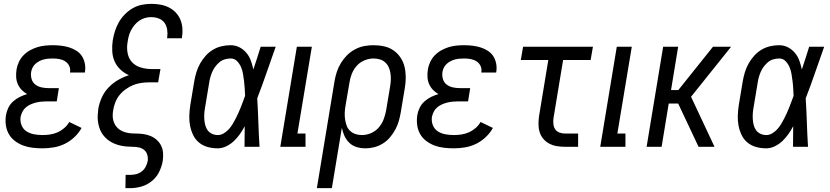

<svg xmlns="http://www.w3.org/2000/svg" viewBox="-20 -763 4316 998"><path d="M201 8Q175 8 149.5 5Q124 2 101 -6.5Q78 -15 58 -30Q38 -45 26 -66Q14 -87 10.5 -112.5Q7 -138 11 -164Q14 -183 23 -202Q32 -221 48 -235.5Q64 -250 82.5 -259Q101 -268 121 -274Q105 -283 92.5 -296Q80 -309 72.5 -326Q65 -343 64 -362.5Q63 -382 66 -402Q69 -421 78 -440.5Q87 -460 102 -475.5Q117 -491 136 -501.5Q155 -512 174.5 -518Q194 -524 214.5 -526Q235 -528 254 -528Q276 -528 297.5 -525.5Q319 -523 338.5 -517Q358 -511 376 -500Q394 -489 405 -472.5Q416 -456 420.5 -435Q425 -414 422 -392L421 -386H344V-389Q347 -406 339.5 -421Q332 -436 318.5 -444.5Q305 -453 288.5 -456Q272 -459 255 -459Q243 -459 231 -458Q219 -457 207.5 -454Q196 -451 185 -445.5Q174 -440 164.5 -431.5Q155 -423 149.5 -412Q144 -401 142 -390Q139 -371 144 -353Q149 -335 163 -324Q177 -313 195 -309Q213 -305 232 -305H286L275 -236H221Q207 -236 193 -234.5Q179 -233 165.5 -229.5Q152 -226 138.5 -220Q125 -214 114 -204.5Q103 -195 96.5 -182Q90 -169 87 -155Q84 -132 92 -112Q100 -92 117.5 -80.5Q135 -69 157 -65Q179 -61 202 -61Q221 -61 240.5 -64Q260 -67 278.5 -75Q297 -83 313.5 -97Q330 -111 340 -129L404 -98Q390 -72 366.5 -50Q343 -28 316 -15Q289 -2 259.5 3Q230 8 201 8Z M632 215 633 146H657Q673 146 688.5 142Q704 138 717 128Q730 118 737.5 103Q745 88 748 73Q750 57 745.5 41.5Q741 26 729.5 16.5Q718 7 702.5 3.5Q687 0 670.5 0Q654 0 637.5 -1.5Q621 -3 605.5 -6.5Q590 -10 575.5 -16Q561 -22 548.5 -30.5Q536 -39 525.5 -50Q515 -61 507.5 -74Q500 -87 495.5 -102Q491 -117 489 -133Q487 -149 488 -165Q489 -181 491 -198Q496 -227 509 -256Q522 -285 544 -308Q566 -331 593.5 -347Q621 -363 650 -372Q626 -383 606.5 -401Q587 -419 576 -443.5Q565 -468 563.5 -496.5Q562 -525 566 -553Q570 -577 577.5 -601Q585 -625 597.5 -647Q610 -669 628.5 -688Q647 -707 669.5 -720Q692 -733 717 -738Q742 -743 766 -743Q790 -743 813 -739Q836 -735 856.5 -725Q877 -715 892.5 -699Q908 -683 917 -662Q926 -641 928 -617.5Q930 -594 926 -569L925 -564H848L849 -567Q852 -588 849 -608.5Q846 -629 835 -644.5Q824 -660 805 -667Q786 -674 765 -674Q749 -674 733.5 -669.5Q718 -665 704 -655.5Q690 -646 679 -632.5Q668 -619 660.5 -604.5Q653 -590 649 -574Q645 -558 643 -543Q638 -514 643.5 -486Q649 -458 667 -439Q685 -420 712.5 -412Q740 -404 769 -404H814L802 -335H757Q736 -335 714.5 -332Q693 -329 673 -321Q653 -313 634 -299.5Q615 -286 601 -268.5Q587 -251 579 -230Q571 -209 568 -188Q565 -171 566 -154.5Q567 -138 573.5 -123.5Q580 -109 591 -98Q602 -87 617 -80.5Q632 -74 648.5 -71.5Q665 -69 682 -69Q703 -69 723 -66.5Q743 -64 761.5 -56.5Q780 -49 794.5 -36Q809 -23 817.5 -6Q826 11 827.5 31.5Q829 52 826 73Q821 102 807.5 130Q794 158 769.5 178Q745 198 715.5 206.5Q686 215 657 215Z M1112 8Q1084 8 1059 1Q1034 -6 1014.5 -22Q995 -38 984 -61Q973 -84 968 -109.5Q963 -135 964 -162Q965 -189 969 -216L990 -342Q994 -365 1001 -388Q1008 -411 1020 -432.5Q1032 -454 1049 -473Q1066 -492 1087 -504.5Q1108 -517 1131.5 -522.5Q1155 -528 1178 -528Q1204 -528 1225 -517Q1246 -506 1261 -488Q1276 -470 1284 -447.5Q1292 -425 1297 -402Q1307 -432 1316.5 -461.5Q1326 -491 1335 -520H1413Q1389 -453 1366 -386Q1343 -319 1317 -252Q1321 -189 1323 -126Q1325 -63 1329 0H1251Q1251 -27 1251.5 -53.5Q1252 -80 1252 -107Q1241 -86 1227 -66Q1213 -46 1195.5 -29.5Q1178 -13 1156 -2.5Q1134 8 1112 8ZM1112 -61Q1128 -61 1142.5 -69.5Q1157 -78 1168.5 -90.5Q1180 -103 1188.5 -117Q1197 -131 1204.5 -145.5Q1212 -160 1218.5 -174.5Q1225 -189 1231 -204Q1237 -219 1242.5 -234Q1248 -249 1254 -265Q1253 -284 1252 -303.5Q1251 -323 1248.5 -342Q1246 -361 1243 -379.5Q1240 -398 1232.5 -415Q1225 -432 1212 -445.5Q1199 -459 1179 -459Q1164 -459 1148.5 -454.5Q1133 -450 1121 -440Q1109 -430 1099 -416.5Q1089 -403 1083 -389Q1077 -375 1073 -360.5Q1069 -346 1067 -331L1046 -205Q1043 -189 1042 -173.5Q1041 -158 1042 -142.5Q1043 -127 1047 -112Q1051 -97 1059.5 -85.5Q1068 -74 1082 -67.5Q1096 -61 1112 -61Z M1437 0 1523 -520H1601L1526 -69H1568V0Z M1627 215 1719 -342Q1723 -366 1731 -390Q1739 -414 1752.5 -436Q1766 -458 1784 -476Q1802 -494 1825.5 -506.5Q1849 -519 1873 -523.5Q1897 -528 1921 -528Q1950 -528 1977 -522Q2004 -516 2025.5 -501Q2047 -486 2062 -463.5Q2077 -441 2083 -415Q2089 -389 2089 -360.5Q2089 -332 2084 -304L2063 -178Q2059 -155 2052.5 -132.5Q2046 -110 2034.5 -89Q2023 -68 2007 -49Q1991 -30 1970 -17Q1949 -4 1926 2Q1903 8 1880 8Q1856 8 1834 1.5Q1812 -5 1796 -20.5Q1780 -36 1770.5 -56.5Q1761 -77 1757 -99L1705 215ZM1861 -61Q1885 -61 1908.5 -71Q1932 -81 1948.5 -100Q1965 -119 1974 -142.5Q1983 -166 1987 -189L2008 -315Q2011 -332 2011.5 -349Q2012 -366 2009.5 -382.5Q2007 -399 2000.5 -413.5Q1994 -428 1982 -439Q1970 -450 1954 -454.5Q1938 -459 1921 -459Q1898 -459 1874 -449Q1850 -439 1833.5 -420Q1817 -401 1808 -377.5Q1799 -354 1796 -331L1776 -214Q1773 -196 1772 -178.5Q1771 -161 1773.5 -144Q1776 -127 1781.5 -111Q1787 -95 1799 -83.5Q1811 -72 1827 -66.5Q1843 -61 1861 -61Z M2339 8Q2313 8 2287.5 5Q2262 2 2239 -6.5Q2216 -15 2196 -30Q2176 -45 2164 -66Q2152 -87 2148.5 -112.5Q2145 -138 2149 -164Q2152 -183 2161 -202Q2170 -221 2186 -235.5Q2202 -250 2220.5 -259Q2239 -268 2259 -274Q2243 -283 2230.5 -296Q2218 -309 2210.5 -326Q2203 -343 2202 -362.5Q2201 -382 2204 -402Q2207 -421 2216 -440.5Q2225 -460 2240 -475.5Q2255 -491 2274 -501.5Q2293 -512 2312.5 -518Q2332 -524 2352.5 -526Q2373 -528 2392 -528Q2414 -528 2435.5 -525.5Q2457 -523 2476.5 -517Q2496 -511 2514 -500Q2532 -489 2543 -472.5Q2554 -456 2558.5 -435Q2563 -414 2560 -392L2559 -386H2482V-389Q2485 -406 2477.5 -421Q2470 -436 2456.5 -444.5Q2443 -453 2426.5 -456Q2410 -459 2393 -459Q2381 -459 2369 -458Q2357 -457 2345.5 -454Q2334 -451 2323 -445.5Q2312 -440 2302.5 -431.5Q2293 -423 2287.5 -412Q2282 -401 2280 -390Q2277 -371 2282 -353Q2287 -335 2301 -324Q2315 -313 2333 -309Q2351 -305 2370 -305H2424L2413 -236H2359Q2345 -236 2331 -234.5Q2317 -233 2303.5 -229.5Q2290 -226 2276.5 -220Q2263 -214 2252 -204.5Q2241 -195 2234.5 -182Q2228 -169 2225 -155Q2222 -132 2230 -112Q2238 -92 2255.5 -80.5Q2273 -69 2295 -65Q2317 -61 2340 -61Q2359 -61 2378.5 -64Q2398 -67 2416.5 -75Q2435 -83 2451.5 -97Q2468 -111 2478 -129L2542 -98Q2528 -72 2504.5 -50Q2481 -28 2454 -15Q2427 -2 2397.5 3Q2368 8 2339 8Z M2916 0Q2895 0 2874 -3.5Q2853 -7 2835 -16.5Q2817 -26 2804 -41.5Q2791 -57 2785 -76.5Q2779 -96 2779 -117.5Q2779 -139 2782 -160L2830 -451H2687L2699 -520H3062L3050 -451H2907L2857 -149Q2855 -134 2856.5 -118.5Q2858 -103 2865.5 -91.5Q2873 -80 2886.5 -74.5Q2900 -69 2916 -69H2985V0Z M3100 0 3186 -520H3264L3189 -69H3231V0Z M3341 0 3427 -520H3505L3468 -295H3506L3686 -520H3780L3769 -506L3572 -260L3694 0H3611L3505 -225H3456L3419 0Z M3963 8Q3935 8 3910 1Q3885 -6 3865.5 -22Q3846 -38 3835 -61Q3824 -84 3819 -109.5Q3814 -135 3815 -162Q3816 -189 3820 -216L3841 -342Q3845 -365 3852 -388Q3859 -411 3871 -432.5Q3883 -454 3900 -473Q3917 -492 3938 -504.5Q3959 -517 3982.5 -522.5Q4006 -528 4029 -528Q4055 -528 4076 -517Q4097 -506 4112 -488Q4127 -470 4135 -447.5Q4143 -425 4148 -402Q4158 -432 4167.5 -461.5Q4177 -491 4186 -520H4264Q4240 -453 4217 -386Q4194 -319 4168 -252Q4172 -189 4174 -126Q4176 -63 4180 0H4102Q4102 -27 4102.5 -53.5Q4103 -80 4103 -107Q4092 -86 4078 -66Q4064 -46 4046.5 -29.5Q4029 -13 4007 -2.5Q3985 8 3963 8ZM3963 -61Q3979 -61 3993.5 -69.5Q4008 -78 4019.5 -90.5Q4031 -103 4039.5 -117Q4048 -131 4055.5 -145.5Q4063 -160 4069.5 -174.5Q4076 -189 4082 -204Q4088 -219 4093.5 -234Q4099 -249 4105 -265Q4104 -284 4103 -303.5Q4102 -323 4099.5 -342Q4097 -361 4094 -379.5Q4091 -398 4083.5 -415Q4076 -432 4063 -445.5Q4050 -459 4030 -459Q4015 -459 3999.5 -454.5Q3984 -450 3972 -440Q3960 -430 3950 -416.5Q3940 -403 3934 -389Q3928 -375 3924 -360.5Q3920 -346 3918 -331L3897 -205Q3894 -189 3893 -173.5Q3892 -158 3893 -142.5Q3894 -127 3898 -112Q3902 -97 3910.5 -85.5Q3919 -74 3933 -67.5Q3947 -61 3963 -61Z"/></svg>

Font: Iosevka QP
Style: Italic
Weight: 400
Italic angle: -9°
Designer: Belleve Invis
Foundry: Belleve Invis
Version: Version 20.0.0; ttfautohint (v1.8.4)